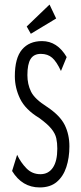

<svg xmlns="http://www.w3.org/2000/svg" viewBox="-20 -811 353 841"><path d="M154 10Q77 10 33 -62L55 -133Q71 -99 96 -73.5Q121 -48 157 -48Q192 -48 211.5 -76.5Q231 -105 231 -160Q231 -185 226.5 -205.5Q222 -226 205 -247Q188 -268 152 -294Q91 -331 68 -378.5Q45 -426 45 -477Q45 -557 76.5 -594Q108 -631 164 -631Q231 -631 272 -561L247 -500Q228 -541 208.5 -558Q189 -575 159 -575Q128 -575 114 -552.5Q100 -530 100 -482Q100 -442 116 -409.5Q132 -377 186 -343Q243 -305 263.5 -263.5Q284 -222 284 -170Q284 -120 270.5 -79Q257 -38 228.5 -14Q200 10 154 10ZM115 -663 97 -695 197 -791 226 -730Z"/></svg>

Font: Inconsolata ExtraCondensed Thin
Style: Regular
Weight: 100
Width: 2
Monospace: yes
Designer: Raph Levien, Cyreal, Brenton Simpson
Foundry: Raph Levien, Cyreal, Google
Version: Version 3.100; ttfautohint (v1.8.4.7-5d5b)